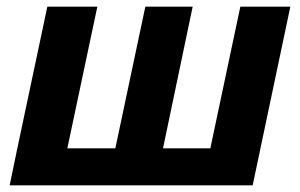

<svg xmlns="http://www.w3.org/2000/svg" viewBox="-20 -556 900 576"><path d="M9 0 32 -111 122 -536H272L182 -111H326L416 -536H558L469 -111H611L701 -536H851L738 0Z"/></svg>

Font: Geist
Style: Bold Italic
Weight: 700
Italic angle: -12°
Designer: Basement.studio, Andrés Briganti, Mateo Zaragoza
Foundry: Basement.studio, Vercel, Andrés Briganti, Guido Ferreyra, Mateo Zaragoza
Version: Version 1.500; ttfautohint (v1.8.4.7-5d5b)